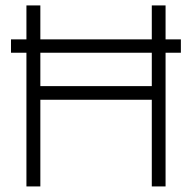

<svg xmlns="http://www.w3.org/2000/svg" viewBox="-20 -670 689 690"><path d="M19.5 -528.5V-480.5H630V-528.5ZM75 -650.5V0H125V-311.5H525.5V0H575V-650.5H525.5V-360.5H125V-650.5Z"/></svg>

Font: Overused Grotesk Light
Style: Regular
Weight: 300
Designer: RandomMaerks
Version: Version 0.005